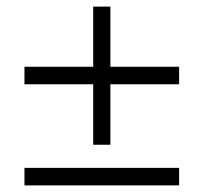

<svg xmlns="http://www.w3.org/2000/svg" viewBox="-20 -561 616 581"><path d="M262 -123V-306H54V-359H262V-541H314V-359H522V-306H314V-123ZM54 0V-53H522V0Z"/></svg>

Font: Nunitoga
Style: Light
Weight: 300
Designer: Vernon Adams
Foundry: Vernon Adams
Version: Version 1.0